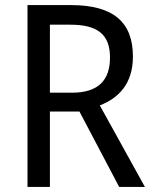

<svg xmlns="http://www.w3.org/2000/svg" viewBox="-20 -734 603 754"><path d="M259 -714H88V0H176V-296H292L448 0H549L372 -320C446 -349 502 -405 502 -512C502 -647 425 -714 259 -714ZM256 -637C362 -637 412 -600 412 -508C412 -417 364 -370 263 -370H176V-637Z"/></svg>

Font: Noto Sans Lao Looped SemiCondensed
Style: Regular
Weight: 400
Width: 4
Designer: Mark Frömberg, Ben Mitchell
Foundry: The Fontpad Ltd
Version: Version 1.003